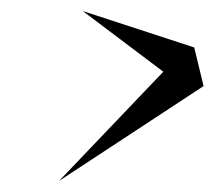

<svg xmlns="http://www.w3.org/2000/svg" viewBox="-20 -534 389 348"><path d="M130 -514 276 -404 87 -206 349 -378 332 -448Z"/></svg>

Font: Corrode
Style: Ita
Weight: 400
Designer: Mew Too
Version: Version 0.532